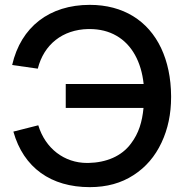

<svg xmlns="http://www.w3.org/2000/svg" viewBox="-20 -755 754 790"><path d="M349.5 15C419 15 479 -1.5 529.5 -34.5C580 -67 618 -111.5 644.5 -168C671 -224 684 -286.5 684 -355V-360C683.5 -434.5 669.5 -500.5 643 -557C589.5 -670 487 -735 349.5 -735C183.5 -735 66 -644.5 30 -487.5L135.5 -472.5C160.5 -572 237.5 -633.5 343.5 -635.5H348C390 -635.5 427 -626.5 459 -608C523 -571.5 561.5 -500 571 -409.5H250.5V-311H570.5C565 -253.5 551 -206.5 519 -164.5C480.5 -112 417 -86 343.5 -84.5H338.5C244.5 -84.5 166.5 -144 137.5 -239.5L35 -213.5C77 -64.5 190 15 349.5 15Z"/></svg>

Font: Vela Sans SemBd
Style: Regular
Weight: 600
Designer: Principal design: Mikhail Sharanda - project Manrope.
Design modification: Ravid Balaliev
Foundry: Mikhail Sharanda
Version: Version 1.001